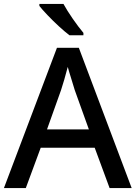

<svg xmlns="http://www.w3.org/2000/svg" viewBox="-20 -961 694 981"><path d="M181.2 -940.9V-930.7C190.4 -918.5 204.6 -902.8 222.7 -883.8C259.3 -845.2 303.2 -804.7 335 -780.8H406.2V-793C375 -829.6 327.6 -897.5 304.2 -940.9ZM652.8 0 382.8 -716.8H271L0 0H111.8L188 -206.1H463.9L540 0ZM434.1 -299.8H220.2L292 -501C295.9 -512.2 301.3 -529.8 308.1 -553.2C314.5 -576.2 320.8 -598.1 326.2 -619.1C333.5 -590.3 356.4 -521.5 361.8 -501Z"/></svg>

Font: Noto Reveo Sans
Style: Regular
Weight: 500
Designer: Monotype Design Team
Foundry: Monotype Imaging Inc.
Version: Version 2.007